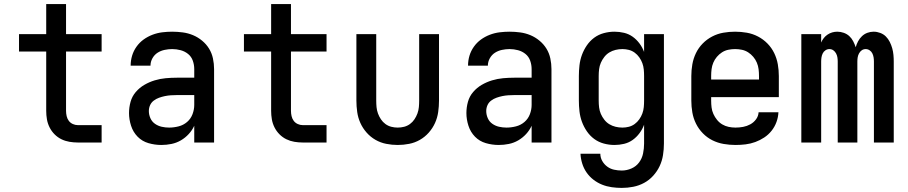

<svg xmlns="http://www.w3.org/2000/svg" viewBox="-20 -697 4440 939"><path d="M477 0H361Q340 0 319.5 -3.5Q299 -7 280.5 -16Q262 -25 247 -40Q232 -55 222.5 -74Q213 -93 209.5 -113.5Q206 -134 206 -155V-445H73V-530H206V-677H303V-530H477V-445H303V-155Q303 -142 306 -129Q309 -116 316.5 -106Q324 -96 336 -90.5Q348 -85 361 -85H477Z M769 12Q737 12 706 3Q675 -6 653 -28.5Q631 -51 621 -82Q611 -113 611 -144Q611 -172 618.5 -199Q626 -226 644 -247Q662 -268 686 -282Q710 -296 736.5 -304Q763 -312 790.5 -314.5Q818 -317 845 -317H930V-359Q930 -380 923 -400Q916 -420 900 -433Q884 -446 863.5 -451.5Q843 -457 822 -457Q804 -457 785 -453Q766 -449 750.5 -439Q735 -429 725.5 -412Q716 -395 716 -376H619Q619 -401 626 -424.5Q633 -448 647.5 -468.5Q662 -489 682 -503.5Q702 -518 725.5 -527Q749 -536 773.5 -539Q798 -542 822 -542Q848 -542 874 -538.5Q900 -535 924 -525Q948 -515 968.5 -498Q989 -481 1002.5 -459Q1016 -437 1021.5 -411Q1027 -385 1027 -359V0H930V-82Q920 -60 903 -41.5Q886 -23 864.5 -10.5Q843 2 818.5 7Q794 12 769 12ZM807 -73Q830 -73 853.5 -79Q877 -85 895 -100.5Q913 -116 921.5 -138.5Q930 -161 930 -184V-232H845Q830 -232 815.5 -231Q801 -230 786.5 -227Q772 -224 758 -219Q744 -214 732 -205Q720 -196 714 -182.5Q708 -169 708 -154Q708 -136 715.5 -119Q723 -102 738 -91.5Q753 -81 771 -77Q789 -73 807 -73Z M1577 0H1461Q1440 0 1419.5 -3.5Q1399 -7 1380.5 -16Q1362 -25 1347 -40Q1332 -55 1322.5 -74Q1313 -93 1309.5 -113.5Q1306 -134 1306 -155V-445H1173V-530H1306V-677H1403V-530H1577V-445H1403V-155Q1403 -142 1406 -129Q1409 -116 1416.5 -106Q1424 -96 1436 -90.5Q1448 -85 1461 -85H1577Z M1925 12Q1897 12 1869 6.5Q1841 1 1816.5 -13Q1792 -27 1773 -48.5Q1754 -70 1742.5 -95.5Q1731 -121 1727 -149Q1723 -177 1723 -205V-530H1820V-205Q1820 -189 1821.5 -173Q1823 -157 1828.5 -142Q1834 -127 1843 -113.5Q1852 -100 1865 -90.5Q1878 -81 1893.5 -77Q1909 -73 1925 -73Q1941 -73 1956.5 -77Q1972 -81 1985 -90.5Q1998 -100 2007 -113.5Q2016 -127 2021.5 -142Q2027 -157 2028.5 -173Q2030 -189 2030 -205V-530H2127V-205Q2127 -177 2123 -149Q2119 -121 2107.5 -95.5Q2096 -70 2077 -48.5Q2058 -27 2033.5 -13Q2009 1 1981 6.5Q1953 12 1925 12Z M2419 12Q2387 12 2356 3Q2325 -6 2303 -28.5Q2281 -51 2271 -82Q2261 -113 2261 -144Q2261 -172 2268.5 -199Q2276 -226 2294 -247Q2312 -268 2336 -282Q2360 -296 2386.5 -304Q2413 -312 2440.5 -314.5Q2468 -317 2495 -317H2580V-359Q2580 -380 2573 -400Q2566 -420 2550 -433Q2534 -446 2513.5 -451.5Q2493 -457 2472 -457Q2454 -457 2435 -453Q2416 -449 2400.5 -439Q2385 -429 2375.5 -412Q2366 -395 2366 -376H2269Q2269 -401 2276 -424.5Q2283 -448 2297.5 -468.5Q2312 -489 2332 -503.5Q2352 -518 2375.5 -527Q2399 -536 2423.5 -539Q2448 -542 2472 -542Q2498 -542 2524 -538.5Q2550 -535 2574 -525Q2598 -515 2618.5 -498Q2639 -481 2652.5 -459Q2666 -437 2671.5 -411Q2677 -385 2677 -359V0H2580V-82Q2570 -60 2553 -41.5Q2536 -23 2514.5 -10.5Q2493 2 2468.5 7Q2444 12 2419 12ZM2457 -73Q2480 -73 2503.5 -79Q2527 -85 2545 -100.5Q2563 -116 2571.5 -138.5Q2580 -161 2580 -184V-232H2495Q2480 -232 2465.5 -231Q2451 -230 2436.5 -227Q2422 -224 2408 -219Q2394 -214 2382 -205Q2370 -196 2364 -182.5Q2358 -169 2358 -154Q2358 -136 2365.5 -119Q2373 -102 2388 -91.5Q2403 -81 2421 -77Q2439 -73 2457 -73Z M3021 222Q2996 222 2971.5 218.5Q2947 215 2924.5 206Q2902 197 2882.5 182Q2863 167 2849 147Q2835 127 2827.5 103Q2820 79 2819 55H2916Q2916 74 2925.5 90.5Q2935 107 2950 118Q2965 129 2983.5 133Q3002 137 3021 137Q3045 137 3068 127Q3091 117 3105.5 97.5Q3120 78 3125 53.5Q3130 29 3130 5V-87Q3122 -65 3107.5 -45.5Q3093 -26 3074 -12.5Q3055 1 3032 6.5Q3009 12 2985 12Q2959 12 2933 5Q2907 -2 2886 -17.5Q2865 -33 2850 -55Q2835 -77 2826 -101.5Q2817 -126 2814 -152.5Q2811 -179 2811 -205V-325Q2811 -351 2814 -377.5Q2817 -404 2826 -428.5Q2835 -453 2850 -475Q2865 -497 2886 -512.5Q2907 -528 2933 -535Q2959 -542 2985 -542Q3009 -542 3032 -536.5Q3055 -531 3074 -517.5Q3093 -504 3107.5 -484.5Q3122 -465 3130 -443V-530H3227V5Q3227 33 3222.5 61.5Q3218 90 3206 115.5Q3194 141 3174.5 162.5Q3155 184 3130 197.5Q3105 211 3077 216.5Q3049 222 3021 222ZM3024 -73Q3040 -73 3055.5 -77Q3071 -81 3084 -90.5Q3097 -100 3106.5 -113.5Q3116 -127 3121.5 -142Q3127 -157 3128.5 -173Q3130 -189 3130 -205V-325Q3130 -341 3128.5 -357Q3127 -373 3121.5 -388Q3116 -403 3106.5 -416.5Q3097 -430 3084 -439.5Q3071 -449 3055.5 -453Q3040 -457 3024 -457Q3007 -457 2990.5 -453Q2974 -449 2960 -440.5Q2946 -432 2935.5 -418.5Q2925 -405 2918.5 -390Q2912 -375 2910 -358.5Q2908 -342 2908 -325V-205Q2908 -188 2910 -171.5Q2912 -155 2918.5 -140Q2925 -125 2935.5 -111.5Q2946 -98 2960 -89.5Q2974 -81 2990.5 -77Q3007 -73 3024 -73Z M3577 12Q3548 12 3519 7Q3490 2 3464 -11Q3438 -24 3417.5 -45Q3397 -66 3384 -92Q3371 -118 3366 -147Q3361 -176 3361 -205V-325Q3361 -354 3366 -382.5Q3371 -411 3383.5 -437Q3396 -463 3416.5 -484Q3437 -505 3463 -518.5Q3489 -532 3517.5 -537Q3546 -542 3575 -542Q3604 -542 3632.5 -537Q3661 -532 3687 -518.5Q3713 -505 3733.5 -484Q3754 -463 3766.5 -437Q3779 -411 3784 -382.5Q3789 -354 3789 -325V-222H3458V-205Q3458 -188 3460 -171.5Q3462 -155 3469 -139.5Q3476 -124 3487 -110.5Q3498 -97 3512.5 -88.5Q3527 -80 3543.5 -76.5Q3560 -73 3577 -73Q3596 -73 3614.5 -76.5Q3633 -80 3649.5 -89Q3666 -98 3677.5 -113.5Q3689 -129 3690 -148H3787Q3786 -124 3777.5 -100.5Q3769 -77 3753.5 -57.5Q3738 -38 3717.5 -24.5Q3697 -11 3674 -2.5Q3651 6 3626.5 9Q3602 12 3577 12ZM3458 -308H3692V-325Q3692 -342 3690 -358.5Q3688 -375 3681.5 -390.5Q3675 -406 3664 -419Q3653 -432 3639 -441Q3625 -450 3608.5 -453.5Q3592 -457 3575 -457Q3558 -457 3541.5 -453.5Q3525 -450 3511 -441Q3497 -432 3486 -419Q3475 -406 3468.5 -390.5Q3462 -375 3460 -358.5Q3458 -342 3458 -325Z M3899 0V-530H3996V-489Q4001 -501 4009 -511Q4017 -521 4027.5 -528Q4038 -535 4050 -538.5Q4062 -542 4075 -542Q4091 -542 4106.5 -536.5Q4122 -531 4133.5 -520.5Q4145 -510 4152.5 -495.5Q4160 -481 4165 -466Q4169 -481 4176.5 -495Q4184 -509 4195.5 -520Q4207 -531 4222 -536.5Q4237 -542 4252 -542H4253Q4269 -542 4285 -536Q4301 -530 4312.5 -518.5Q4324 -507 4331.5 -492Q4339 -477 4343.5 -461Q4348 -445 4349.5 -428.5Q4351 -412 4351 -396V0H4254V-396Q4254 -406 4252.5 -416Q4251 -426 4246.5 -435.5Q4242 -445 4233 -451Q4224 -457 4214 -457Q4203 -457 4194.5 -451Q4186 -445 4181 -435.5Q4176 -426 4174.5 -416Q4173 -406 4173 -396V0H4077V-396Q4077 -406 4075.5 -416Q4074 -426 4069 -435.5Q4064 -445 4055.5 -451Q4047 -457 4036 -457Q4026 -457 4017 -451Q4008 -445 4003.5 -435.5Q3999 -426 3997.5 -416Q3996 -406 3996 -396V0Z"/></svg>

Font: Lode Dark Term
Style: Bold
Weight: 700
Monospace: yes
Designer: Belleve Invis
Foundry: Belleve Invis
Version: Version 29.2.0